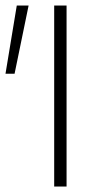

<svg xmlns="http://www.w3.org/2000/svg" viewBox="-26 -678 387 698"><path d="M171 -658H216V0H171ZM-6 -410 35 -658H78L27 -410Z"/></svg>

Font: Ysabeau Light
Style: Regular
Weight: 300
Designer: Christian Thalmann (Catharsis Fonts)
Version: Version 0.003